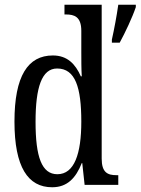

<svg xmlns="http://www.w3.org/2000/svg" viewBox="-20 -780 593 810"><path d="M200 10C264 10 300 -29 325 -92H327L337 0H479V-41H471C434 -41 409 -52 409 -111V-760H252V-719H258C293 -719 323 -710 323 -650V-563C323 -526 323 -489 325 -458H321C298 -510 264 -546 203 -546C98 -546 41 -460 41 -267C41 -75 98 10 200 10ZM452 -613V-600H485C508 -642 539 -708 553 -750V-760H479C472 -711 462 -658 452 -613ZM222 -45C156 -45 130 -118 130 -266C130 -411 156 -491 221 -491C298 -491 323 -411 323 -267C323 -132 294 -45 222 -45Z"/></svg>

Font: Noto Serif Devanagari ExtraCondensed
Style: Regular
Weight: 400
Width: 2
Designer: Universal Thirst, Indian Type Foundry and the Monotype Design Team
Foundry: Monotype Imaging Inc.
Version: Version 2.004